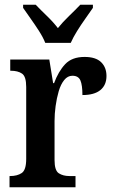

<svg xmlns="http://www.w3.org/2000/svg" viewBox="-20 -786 480 806"><path d="M20 0V-47H23Q52 -47 71 -59.5Q90 -72 90 -119V-421Q90 -465 72.5 -477Q55 -489 26 -489H23V-536H187L203 -437H207Q225 -486 253.5 -516.5Q282 -547 335 -547Q382 -547 404.5 -525Q427 -503 427 -467Q427 -429 401.5 -408Q376 -387 326 -387Q326 -429 317.5 -448.5Q309 -468 284 -468Q264 -468 249.5 -450Q235 -432 226.5 -403Q218 -374 213.5 -341Q209 -308 209 -278V-114Q209 -70 227 -58.5Q245 -47 271 -47H297V0ZM170 -606Q161 -629 144 -655.5Q127 -682 108.5 -708Q90 -734 77 -753V-766H130Q150 -745 177 -719Q204 -693 223 -668Q243 -693 270 -719Q297 -745 317 -766H370V-753Q357 -734 338.5 -708Q320 -682 303.5 -655.5Q287 -629 277 -606Z"/></svg>

Font: Noto Serif Thai Condensed SemiBold
Style: Regular
Weight: 600
Width: 3
Designer: Monotype Design Team
Foundry: Monotype Imaging Inc.
Version: Version 2.002; ttfautohint (v1.8.4.7-5d5b)